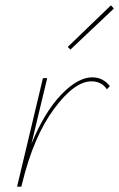

<svg xmlns="http://www.w3.org/2000/svg" viewBox="-20 -700 447 720"><path d="M407 -668 244 -514 234 -524 396 -680ZM326 -410Q366 -410 392 -377L381 -365Q361 -395 323 -395Q259 -395 182.5 -291.5Q106 -188 63 -12L60 0H44L141 -407H157L98 -161Q147 -280 209.5 -345Q272 -410 326 -410Z"/></svg>

Font: EauTestInfant Thin
Style: Italic
Weight: 250
Italic angle: -12°
Designer: Christian Thalmann (Catharsis Fonts)
Version: Version 0.001;PS 000.001;hotconv 1.0.88;makeotf.lib2.5.64775